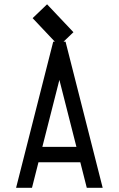

<svg xmlns="http://www.w3.org/2000/svg" viewBox="-20 -894 565 914"><path d="M329.6 -740.7 260.7 -674.8 135.3 -807.6 204.1 -873.5ZM181.6 -194.8H343.8L262.7 -513.7ZM132.3 0H56.6L233.4 -695.8H292L468.8 0H393.1L362.3 -121.6H163.1Z"/></svg>

Font: Anka/Coder Condensed
Style: Regular
Weight: 400
Width: 4
Monospace: yes
Version: Version 1.100